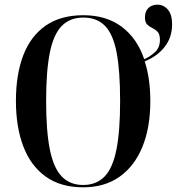

<svg xmlns="http://www.w3.org/2000/svg" viewBox="-20 -790 755 820"><path d="M335 10Q239 10 175 -36Q111 -82 79.5 -165Q48 -248 48 -359Q48 -472 79.5 -554Q111 -636 175 -680.5Q239 -725 336 -725Q434 -725 500 -675.5Q566 -626 596 -537Q621 -548 642 -567.5Q663 -587 663 -620Q663 -643 653.5 -653.5Q644 -664 631 -670Q618 -676 608.5 -685.5Q599 -695 599 -716Q599 -741 613.5 -755.5Q628 -770 652 -770Q679 -770 697 -749Q715 -728 715 -686Q715 -630 683 -589.5Q651 -549 598 -528Q622 -455 622 -358Q622 -246 588.5 -163.5Q555 -81 491 -35.5Q427 10 335 10ZM335 0Q391 0 426 -35.5Q461 -71 477 -150Q493 -229 493 -358Q493 -488 478 -566Q463 -644 428.5 -679.5Q394 -715 336 -715Q279 -715 244 -679.5Q209 -644 193 -566Q177 -488 177 -358Q177 -230 193 -151Q209 -72 244 -36Q279 0 335 0Z"/></svg>

Font: Noto Serif Display Condensed SemiBold
Style: Regular
Weight: 600
Width: 3
Designer: Monotype Design Team
Foundry: Monotype Imaging Inc.
Version: Version 2.009